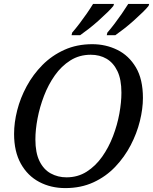

<svg xmlns="http://www.w3.org/2000/svg" viewBox="-20 -951 783 982"><path d="M314 11Q240 11 180.5 -20.5Q121 -52 86.5 -114Q52 -176 52 -266Q52 -324 68 -387Q84 -450 116.5 -510Q149 -570 197 -618.5Q245 -667 309 -696Q373 -725 452 -725Q521 -725 580 -696Q639 -667 675 -606.5Q711 -546 711 -450Q711 -395 695.5 -332Q680 -269 648.5 -208.5Q617 -148 569.5 -98Q522 -48 458 -18.5Q394 11 314 11ZM320 -44Q378 -44 423.5 -73Q469 -102 502.5 -149.5Q536 -197 558 -254.5Q580 -312 590.5 -370Q601 -428 601 -477Q601 -545 580.5 -587.5Q560 -630 525 -650.5Q490 -671 444 -671Q386 -671 340 -642Q294 -613 260.5 -565.5Q227 -518 205 -460.5Q183 -403 172 -345Q161 -287 161 -238Q161 -170 182 -127Q203 -84 239.5 -64Q276 -44 320 -44ZM529 -784Q548 -806 566.5 -830.5Q585 -855 603 -881Q621 -907 636 -931H743L740 -921Q730 -908 709.5 -888Q689 -868 664.5 -846Q640 -824 615 -804.5Q590 -785 570 -771H526ZM349 -784Q368 -806 387 -831Q406 -856 424 -882Q442 -908 456 -931H563L560 -921Q550 -908 529.5 -888Q509 -868 484.5 -846Q460 -824 435 -804.5Q410 -785 390 -771H346Z"/></svg>

Font: Noto Serif
Style: Italic
Weight: 400
Italic angle: -12°
Designer: Monotype Design Team
Foundry: Monotype Imaging Inc.
Version: Version 2.013